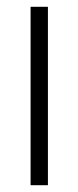

<svg xmlns="http://www.w3.org/2000/svg" viewBox="-20 -545 231 565"><path d="M70 0V-525H121V0Z"/></svg>

Font: Readex Pro ExtraLight
Style: Regular
Weight: 200
Designer: Bonnie Shaver-Troup, Thomas Jockin
Foundry: Lexend
Version: Version 1.203; ttfautohint (v1.8.3)